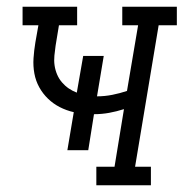

<svg xmlns="http://www.w3.org/2000/svg" viewBox="-20 -550 545 570"><path d="M266 0V-55H320L348 -226Q326 -219 304 -215Q282 -211 259 -211L242 -104H180L199 -217Q177 -222 157.5 -232Q138 -242 122.5 -257Q107 -272 96.5 -291Q86 -310 82 -332Q78 -354 79.5 -377Q81 -400 85 -424L94 -475H47V-530H209V-475H155L145 -414Q143 -400 141.5 -385Q140 -370 142 -356Q144 -342 149.5 -329Q155 -316 164 -305.5Q173 -295 184 -287.5Q195 -280 208 -275L227 -384H288L268 -264Q268 -264 268 -264Q268 -264 268 -264Q291 -264 313.5 -268.5Q336 -273 357 -280L390 -475H343V-530H505V-475H451L381 -55H428V0Z"/></svg>

Font: Iosevka Slab Light Oblique
Style: Regular
Weight: 300
Italic angle: -9°
Monospace: yes
Designer: Belleve Invis
Foundry: Belleve Invis
Version: Version 11.1.1; ttfautohint (v1.8.3)